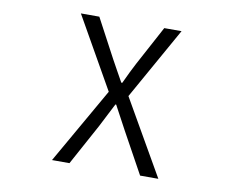

<svg xmlns="http://www.w3.org/2000/svg" viewBox="-79 -836 1158 941"><g transform="rotate(10 500.0 -366.0)"><path d="M235.4 0 451.2 -377.9 250 -732.4H341.8L445.3 -538.1Q454.1 -521.5 473.1 -487.8Q492.2 -454.1 503.9 -432.6H508.8Q538.1 -496.1 560.5 -538.1L665 -732.4H751L549.8 -374L764.6 0H673.8L561.5 -204.1Q548.8 -228.5 498 -322.3H494.1Q489.3 -312.5 433.6 -204.1L322.3 0Z"/></g></svg>

Font: Gen Shin Gothic Monospace Normal
Style: Regular
Weight: 350
Designer: [Source Han Sans]
Ryoko NISHIZUKA  (kana & ideographs); Paul D. Hunt (Latin, Greek & Cyrillic); Wenlong ZHANG  (bopomofo
Version: Version 1.002.20150607